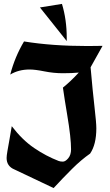

<svg xmlns="http://www.w3.org/2000/svg" viewBox="-20 -974 559 979"><path d="M502.9 -740.2Q457.5 -660.2 441.9 -630.9Q452.6 -508.3 461.9 -428.2Q471.2 -348.1 471.2 -319.8Q471.2 -237.3 439.5 -190.9Q394 -159.2 347.4 -112.8Q300.8 -66.4 253.4 -15.1Q168 -55.2 54.7 -109.4Q13.7 -126 13.7 -168.5Q13.7 -179.7 17.8 -203.4Q22 -227.1 28.1 -261.5Q34.2 -295.9 40 -330.6Q93.3 -260.7 153.8 -219.5Q214.4 -178.2 278.8 -153.3Q287.6 -149.9 300.5 -149.9Q313.5 -149.9 327.9 -167Q342.3 -184.1 342.3 -212.6Q342.3 -241.2 337.6 -284.2Q333 -327.1 321.8 -393.6Q310.5 -460 300.8 -527.3Q339.4 -558.1 381.8 -604Q348.6 -600.6 301 -600.6Q253.4 -600.6 206.3 -610.1Q159.2 -619.6 130.9 -619.6Q74.7 -619.6 32.2 -593.8Q55.7 -684.1 102.5 -762.7Q245.6 -739.3 426.8 -739.3Q463.9 -739.3 502.9 -740.2ZM295.9 -954.1Q320.3 -874 320.3 -780.8Q320.3 -772.5 320.3 -764.6L183.6 -936Z"/></svg>

Font: UnifrakturCook
Style: Bold
Weight: 700
Designer: j. 'mach' wust
Version: Version 2011-09-01